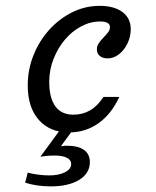

<svg xmlns="http://www.w3.org/2000/svg" viewBox="-20 -446 539 663"><path d="M218.5 11.3Q152.4 11.3 114.1 -31.9Q75.8 -75 75.8 -150.8Q75.8 -205.6 95.6 -255.2Q115.3 -304.8 150 -343.1Q184.7 -381.5 229.4 -403.6Q274.2 -425.8 324.2 -425.8Q374.2 -425.8 402.8 -404.4Q431.5 -383.1 431.5 -345.2Q431.5 -319.4 420.2 -296Q408.9 -272.6 390.7 -258.5Q372.6 -244.4 351.6 -244.4Q334.7 -244.4 324.6 -252.8Q314.5 -261.3 314.5 -275Q314.5 -287.1 321.4 -297.2Q328.2 -307.3 337.1 -316.1Q346 -325 352.8 -333.9Q359.7 -342.7 359.7 -352.4Q359.7 -371.8 325.8 -371.8Q291.9 -371.8 260.1 -354.8Q228.2 -337.9 203.6 -308.5Q179 -279 164.5 -241.5Q150 -204 150 -163.7Q150 -108.1 171 -79Q191.9 -50 233.1 -50Q265.3 -50 291.1 -64.9Q316.9 -79.8 337.1 -111.3H391.9Q364.5 -51.6 319.8 -20.2Q275 11.3 218.5 11.3ZM154.8 197.6Q129.8 197.6 106.5 194Q83.1 190.3 66.9 184.7L75.8 150Q89.5 154 110.5 156.9Q131.5 159.7 150 159.7Q183.1 159.7 204.4 148.8Q225.8 137.9 225.8 120.2Q225.8 106.5 210.9 98.8Q196 91.1 168.5 91.1Q152.4 91.1 137.9 92.7Q123.4 94.4 119.4 95.2L192.7 -4.8H237.1L190.3 58.9Q200.8 57.3 205.2 57.3Q209.7 57.3 212.1 57.3Q250 57.3 270.2 71.8Q290.3 86.3 290.3 113.7Q290.3 152.4 253.6 175Q216.9 197.6 154.8 197.6Z"/></svg>

Font: Playfair 5pt SemiExpanded Light
Style: Italic
Weight: 300
Width: 6
Italic angle: -15.6°
Designer: Claus Eggers Sørensen
Foundry: Claus Eggers Sørensen
Version: Version 2.203